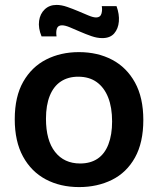

<svg xmlns="http://www.w3.org/2000/svg" viewBox="-20 -748 643 781"><path d="M302 13Q225 13 166 -18.5Q107 -50 73.5 -111.5Q40 -173 40 -263Q40 -355 74.5 -415.5Q109 -476 168 -506Q227 -536 301 -536Q377 -536 436 -505Q495 -474 529 -412.5Q563 -351 563 -260Q563 -168 529 -107Q495 -46 435.5 -16.5Q376 13 302 13ZM306 -83Q348 -83 377 -102.5Q406 -122 421 -161Q436 -200 436 -254Q436 -311 420 -351.5Q404 -392 373.5 -414Q343 -436 298 -436Q257 -436 227.5 -416.5Q198 -397 182.5 -358.5Q167 -320 167 -265Q167 -177 204 -130Q241 -83 306 -83ZM396 -593Q375 -593 352 -601Q329 -609 306 -619Q283 -629 264 -637Q245 -645 232 -645Q216 -645 211.5 -632Q207 -619 210 -600H149Q135 -634 139 -663Q143 -692 162 -710Q181 -728 210 -728Q230 -728 253 -720Q276 -712 298.5 -702.5Q321 -693 340 -685Q359 -677 371 -677Q388 -677 392.5 -692Q397 -707 394 -723H454Q466 -690 463.5 -660.5Q461 -631 444.5 -612Q428 -593 396 -593Z"/></svg>

Font: Bricolage Grotesque 20pt SemiBold
Style: Regular
Weight: 600
Version: Version 1.001;gftools[0.9.33.dev8+g029e19f]